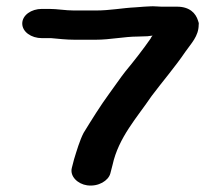

<svg xmlns="http://www.w3.org/2000/svg" viewBox="-20 -639 695 604"><path d="M414 -524 444 -525 460 -527C457 -524 455 -521 454 -518C432 -486 400 -445 375 -415C359 -395 339 -365 324 -345C296 -307 267 -260 243 -221C231 -198 221 -164 213 -138L206 -111C199 -84 225 -60 254 -56C290 -51 321 -71 327 -93L334 -120C353 -207 411 -269 457 -337C490 -381 532 -430 563 -476C581 -502 605 -525 605 -561C606 -565 605 -569 603 -574C596 -597 577 -618 537 -618H488C478 -618 463 -620 452 -619L433 -618C425 -617 416 -617 407 -616C365 -614 327 -606 281 -606H213C185 -606 161 -611 134 -611H112C78 -611 50 -591 50 -565C50 -539 78 -519 112 -519H141C164 -517 188 -514 215 -514H281C327 -514 371 -524 414 -524Z"/></svg>

Font: Blanket
Style: Sik
Weight: 700
Foundry: Cannot Into Space Fonts
Version: Version 0.9